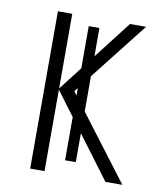

<svg xmlns="http://www.w3.org/2000/svg" viewBox="-66 -585 529 638"><g transform="rotate(10 198.0 -265.5)"><path d="M224.1 -500V-47.4H188V-500ZM321.8 -530.8H376L178.2 -278.8L389.6 0H332.5L127 -274.9V0H78.6V-530.8H127V-278.8Z"/></g></svg>

Font: Open Sans SemiCondensed Light
Style: Regular
Weight: 300
Width: 4
Designer: Monotype Design Team
Foundry: Monotype Imaging Inc.
Version: Version 3.000